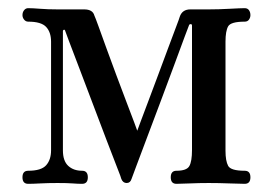

<svg xmlns="http://www.w3.org/2000/svg" viewBox="-20 -450 668 470"><path d="M49 0Q35 0 35 -16Q35 -32 49 -32Q81 -32 93 -45.5Q105 -59 105 -82V-348Q105 -371 93 -384Q81 -397 49 -397Q43 -397 39 -402Q35 -407 35 -413Q35 -420 39 -425Q43 -430 49 -430Q60 -430 78.5 -428.5Q97 -427 121 -427H186Q207 -427 211 -412Q213 -408 221 -386Q229 -364 240.5 -332Q252 -300 265 -265.5Q278 -231 289.5 -200.5Q301 -170 308.5 -150.5Q316 -131 316 -130Q317 -133 324.5 -153Q332 -173 343.5 -203.5Q355 -234 367.5 -267.5Q380 -301 391.5 -332Q403 -363 411 -384Q419 -405 420 -409Q426 -427 446 -427H491Q515 -427 542 -428.5Q569 -430 579 -430Q586 -430 589.5 -425Q593 -420 593 -413Q593 -407 589.5 -402Q586 -397 579 -397Q545 -397 538.5 -385.5Q532 -374 532 -348V-81Q532 -56 538.5 -44Q545 -32 579 -32Q593 -32 593 -16Q593 0 579 0Q569 0 542 -1Q515 -2 491 -2Q467 -2 444.5 -1Q422 0 412 0Q398 0 398 -16Q398 -32 412 -32Q437 -32 443.5 -43.5Q450 -55 450 -83V-387Q450 -391 447 -391Q444 -391 443 -389Q442 -387 432 -360Q422 -333 406.5 -291Q391 -249 373.5 -202.5Q356 -156 340 -113.5Q324 -71 313.5 -43Q303 -15 302 -12Q299 -2 290 -2Q281 -2 277 -12Q277 -14 266.5 -40.5Q256 -67 240.5 -108Q225 -149 207.5 -195Q190 -241 174.5 -282Q159 -323 149 -349Q139 -375 139 -376Q138 -378 136 -377Q134 -376 134 -374V-82Q134 -56 147 -44Q160 -32 181 -32Q195 -32 195 -16Q195 0 181 0Q171 0 158 -1Q145 -2 121 -2Q97 -2 78.5 -1Q60 0 49 0Z"/></svg>

Font: Zen Old Mincho
Style: Regular
Weight: 400
Designer: Yoshimichi Ohira
Foundry: Positype
Version: Version 1.001